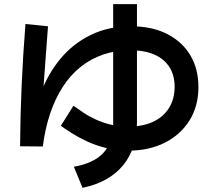

<svg xmlns="http://www.w3.org/2000/svg" viewBox="-20 -828 1040 928"><path d="M187 -120 77 -121Q78 -265 84.5 -412.5Q91 -560 103 -712L212 -701Q201 -560 191.5 -424.5Q182 -289 181 -172L135 -175Q142 -283 177 -377.5Q212 -472 273 -545Q334 -618 419.5 -659.5Q505 -701 613 -701Q715 -701 787.5 -664Q860 -627 899.5 -561.5Q939 -496 939 -407Q939 -315 896 -246Q853 -177 777 -138.5Q701 -100 602 -100Q544 -100 493.5 -112.5Q443 -125 402 -144Q361 -163 328.5 -183.5Q296 -204 274 -220L335 -317Q357 -301 384 -283Q411 -265 444 -250Q477 -235 516 -225.5Q555 -216 600 -216Q669 -216 719 -239Q769 -262 796.5 -305.5Q824 -349 824 -409Q824 -464 799 -503.5Q774 -543 726.5 -564Q679 -585 610 -585Q539 -585 479 -564.5Q419 -544 370 -505Q321 -466 284 -409Q247 -352 222.5 -279.5Q198 -207 187 -120ZM379 80 337 -22Q434 -39 480.5 -90Q527 -141 527 -233V-808H642V-239Q642 -110 574.5 -28.5Q507 53 379 80Z"/></svg>

Font: Murecho Thin Medium
Style: Regular
Weight: 500
Version: Version 1.010